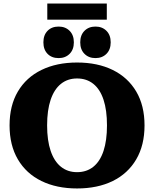

<svg xmlns="http://www.w3.org/2000/svg" viewBox="-20 -1049 870 1084"><path d="M415 15Q300 15 214 -27Q128 -69 81 -149Q34 -229 34 -341Q34 -453 81 -532.5Q128 -612 214 -654Q300 -696 415 -696Q531 -696 616.5 -654Q702 -612 749 -532.5Q796 -453 796 -341Q796 -229 749 -149Q702 -69 616.5 -27Q531 15 415 15ZM415 -77Q469 -77 507 -107.5Q545 -138 564.5 -197Q584 -256 584 -341Q584 -427 564.5 -486Q545 -545 507 -575.5Q469 -606 415 -606Q362 -606 324 -575.5Q286 -545 266 -486Q246 -427 246 -341Q246 -256 266 -197Q286 -138 324 -107.5Q362 -77 415 -77ZM519 -721Q481 -721 457 -745Q433 -769 433 -810Q433 -851 457 -875Q481 -899 519 -899Q557 -899 581 -875Q605 -851 605 -810Q605 -769 581 -745Q557 -721 519 -721ZM311 -721Q272 -721 248.5 -745Q225 -769 225 -810Q225 -851 248.5 -875Q272 -899 311 -899Q349 -899 373 -875Q397 -851 397 -810Q397 -769 373 -745Q349 -721 311 -721ZM247 -938V-1029H583V-938Z"/></svg>

Font: Montagu Slab 144pt
Style: Bold
Weight: 700
Designer: Florian Karsten
Foundry: Florian Karsten
Version: Version 1.000